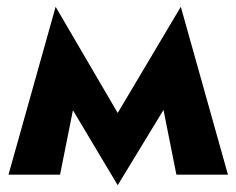

<svg xmlns="http://www.w3.org/2000/svg" viewBox="-20 -515 697 566"><path d="M5 0 144 -495 327 -182 513 -495 652 0H500L462 -191L327 31L195 -190L157 0Z"/></svg>

Font: Jost*
Style: Bold
Weight: 700
Version: Version 3.7